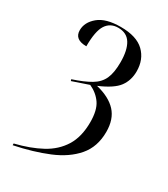

<svg xmlns="http://www.w3.org/2000/svg" viewBox="-193 -635 843 964"><g transform="rotate(30 228.5 -153.0)"><path d="M42 230Q128 209 190.5 175Q253 141 287.5 85.5Q322 30 322 -55Q322 -124 297 -160.5Q272 -197 228 -217L134 -185L131 -194Q195 -215 233 -237.5Q271 -260 287 -295.5Q303 -331 303 -392Q303 -461 280 -498.5Q257 -536 207 -536Q161 -536 137.5 -499.5Q114 -463 114 -375Q45 -375 45 -429Q45 -475 87.5 -510.5Q130 -546 216 -546Q308 -546 352 -503.5Q396 -461 396 -392Q396 -340 368 -302Q340 -264 260 -230Q338 -211 377 -168.5Q416 -126 416 -53Q416 34 367 91Q318 148 233.5 183Q149 218 42 240Z"/></g></svg>

Font: Noto Serif Display SemiCondensed
Style: Regular
Weight: 400
Width: 4
Designer: Monotype Design Team
Foundry: Monotype Imaging Inc.
Version: Version 2.009